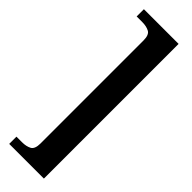

<svg xmlns="http://www.w3.org/2000/svg" viewBox="-370 -777 1143 1143"><g transform="rotate(45 201.0 -206.0)"><path d="M330 -773V361H38V300H86Q120 300 144 287.5Q168 275 168 228V-640Q168 -687 144 -699.5Q120 -712 86 -712H38V-773Z"/></g></svg>

Font: Noto Serif Telugu Black
Style: Regular
Weight: 900
Designer: Jelle Bosma - Monotype Design Team
Foundry: Monotype Imaging Inc.
Version: Version 2.005; ttfautohint (v1.8.4.7-5d5b)